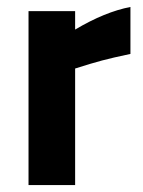

<svg xmlns="http://www.w3.org/2000/svg" viewBox="-20 -532 412 552"><path d="M355 -377Q303 -366 273 -358Q243 -350 196 -335V0H62V-500H196V-447Q282 -498 355 -512Z"/></svg>

Font: Cairo
Style: Bold
Weight: 700
Designer: Mohamed Gaber
Foundry: Kief Type Foundry
Version: Version 2.100